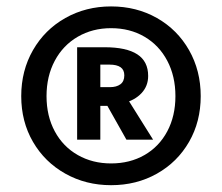

<svg xmlns="http://www.w3.org/2000/svg" viewBox="-20 -778 677 586"><path d="M319 -758.4Q396.6 -758.4 459 -723Q521.4 -687.6 557 -625Q592.6 -562.4 592.6 -484.6Q592.6 -406.8 557 -345Q521.4 -283.2 459 -248Q396.6 -212.8 319 -212.8Q242.2 -212.8 179.4 -248Q116.6 -283.2 80.7 -345Q44.8 -406.8 44.8 -484.6Q44.8 -562.4 80.7 -625Q116.6 -687.6 179.4 -723Q242.2 -758.4 319 -758.4ZM365.8 -481.8 447.2 -351.8H365.8L300.6 -467.6ZM319 -692Q262.4 -692 217.4 -665.9Q172.4 -639.8 147.2 -592.6Q122 -545.4 122 -484.6Q122 -423.8 147.2 -377.1Q172.4 -330.4 217.4 -304.8Q262.4 -279.2 319 -279.2Q376.4 -279.2 421 -304.8Q465.6 -330.4 490.5 -377.1Q515.4 -423.8 515.4 -484.6Q515.4 -545.4 490.5 -592.6Q465.6 -639.8 421 -665.9Q376.4 -692 319 -692ZM299.4 -633.8Q365.8 -633.8 399 -612.2Q432.2 -590.6 432.2 -546.2Q432.2 -515.4 412 -493.8Q391.8 -472.2 358.6 -463.8L322.2 -454.8H272.2V-512H315.6Q335.6 -512 347.5 -520.8Q359.4 -529.6 359.4 -548Q359.4 -564.8 348 -572.8Q336.6 -580.8 314.2 -580.8H286.2V-351.8H215.4V-633.8Z"/></svg>

Font: Firava
Style: Regular
Weight: 400
Designer: Carrois Corporate & Edenspiekermann AG
Foundry: Greg Finn Gibson
Version: Version 5.000